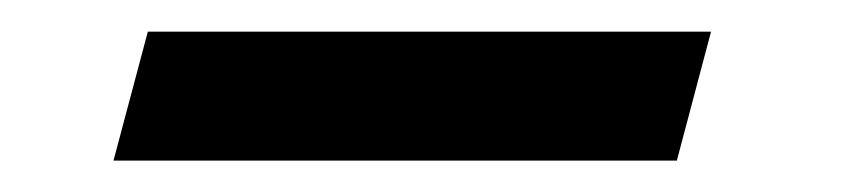

<svg xmlns="http://www.w3.org/2000/svg" viewBox="-20 -326 546 123"><path d="M413.6 -223.1H52.7L74.7 -305.7H435.5Z"/></svg>

Font: TypoPRO Playfair Display
Style: Bold Italic
Weight: 700
Italic angle: -14.9847°
Designer: Claus Eggers Sørensen
Foundry: Claus Eggers Sørensen
Version: Version 1.004;PS 001.004;hotconv 1.0.70;makeotf.lib2.5.58329